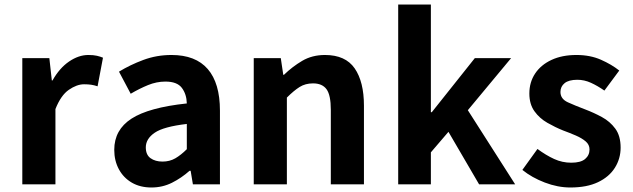

<svg xmlns="http://www.w3.org/2000/svg" viewBox="-20 -818 2807 852"><path d="M79 0V-560H199L210 -461H213Q244 -516 286.5 -545Q329 -574 372 -574Q395 -574 410 -570.5Q425 -567 437 -562L413 -435Q398 -440 384.5 -442Q371 -444 353 -444Q321 -444 285.5 -419.5Q250 -395 226 -334V0Z M652 14Q602 14 565 -7.5Q528 -29 507.5 -67Q487 -105 487 -153Q487 -242 563.5 -291.5Q640 -341 809 -359Q808 -400 787 -428Q766 -456 714 -456Q675 -456 637 -440.5Q599 -425 560 -402L508 -500Q557 -530 616 -552Q675 -574 741 -574Q848 -574 902 -511.5Q956 -449 956 -327V0H836L826 -60H821Q785 -28 743 -7Q701 14 652 14ZM701 -101Q733 -101 758 -115.5Q783 -130 809 -156V-268Q706 -256 666.5 -229Q627 -202 627 -164Q627 -131 648 -116Q669 -101 701 -101Z M1106 0V-560H1226L1237 -486H1240Q1277 -522 1321 -548Q1365 -574 1422 -574Q1513 -574 1554 -514.5Q1595 -455 1595 -349V0H1448V-331Q1448 -396 1429 -422Q1410 -448 1369 -448Q1335 -448 1309.5 -432Q1284 -416 1253 -385V0Z M1747 0V-798H1892V-320H1896L2087 -560H2248L2056 -329L2266 0H2106L1970 -233L1892 -142V0Z M2511 14Q2455 14 2397.5 -8Q2340 -30 2298 -64L2365 -157Q2403 -129 2439 -112.5Q2475 -96 2515 -96Q2557 -96 2576.5 -112.5Q2596 -129 2596 -155Q2596 -176 2579 -190.5Q2562 -205 2535.5 -216.5Q2509 -228 2479 -239Q2444 -253 2409 -273Q2374 -293 2351.5 -324.5Q2329 -356 2329 -403Q2329 -453 2354.5 -491.5Q2380 -530 2427 -552Q2474 -574 2538 -574Q2599 -574 2646.5 -553Q2694 -532 2728 -505L2662 -416Q2632 -437 2602.5 -450.5Q2573 -464 2542 -464Q2504 -464 2485.5 -449Q2467 -434 2467 -410Q2467 -379 2500 -364Q2533 -349 2578 -332Q2615 -318 2651 -298.5Q2687 -279 2710.5 -247Q2734 -215 2734 -163Q2734 -114 2708.5 -73.5Q2683 -33 2633.5 -9.5Q2584 14 2511 14Z"/></svg>

Font: Source Han Sans
Style: Bold
Weight: 700
Designer: Ryoko NISHIZUKA Ë•øÂ°öÊ∂ºÂ≠ê (kana, bopomofo & ideographs); Paul D. Hunt (Latin, Greek & Cyrillic); Sandoll Communicatio
Foundry: Adobe
Version: Version 2.004;hotconv 1.0.118;makeotfexe 2.5.65603